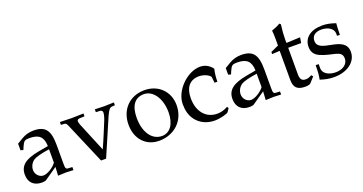

<svg xmlns="http://www.w3.org/2000/svg" viewBox="-36 -1191 3370 1782"><g transform="rotate(-20 1649.0 -300.5)"><path d="M324 -82 319 3C384 0 384 0 397 0C402 0 427 1 471 3V-27L432 -29C408 -30 404 -38 404 -87V-270C404 -416 362 -469 246 -469C203 -469 163 -458 125 -435L72 -403V-338L98 -331L111 -362C132 -409 142 -416 188 -416C282 -416 321 -379 324 -288L225 -270C89 -245 32 -198 32 -111C32 -33 79 12 158 12C176 12 193 9 200 4ZM324 -124C295 -83 232 -45 193 -45C153 -45 118 -82 118 -125C118 -162 138 -197 168 -216C193 -231 248 -245 324 -256Z M1038 -431V-459C978 -457 960 -456 944 -456C928 -456 910 -457 850 -459V-431L891 -429C907 -428 915 -419 915 -403C915 -387 908 -360 896 -330C884 -301 830 -167 792 -84L673 -372C667 -386 664 -399 664 -410C664 -421 673 -428 689 -429L738 -431V-459C640 -456 640 -456 621 -456C602 -456 554 -457 505 -459V-431L539 -429C554 -427 559 -421 570 -396L742 7H792L951 -362C973 -409 987 -427 1007 -429Z M1342 -469C1196 -469 1095 -366 1095 -217C1095 -76 1184 20 1313 20C1467 20 1577 -87 1577 -237C1577 -372 1479 -469 1342 -469ZM1324 -436C1416 -436 1484 -336 1484 -200C1484 -85 1433 -13 1352 -13C1254 -13 1188 -109 1188 -251C1188 -371 1236 -436 1324 -436Z M2007 -311C2007 -357 2012 -398 2021 -434C1989 -478 1946 -497 1901 -497C1777 -497 1633 -361 1633 -224C1633 -219 1634 -215 1634 -210C1634 -75 1729 20 1863 20C1915 20 1990 1 2000 -14L2021 -46L2011 -61C1974 -41 1942 -32 1906 -32C1795 -32 1722 -118 1722 -250C1722 -357 1772 -417 1862 -417C1906 -417 1954 -397 1972 -372L1979 -311Z M2375 -82 2370 3C2435 0 2435 0 2448 0C2453 0 2478 1 2522 3V-27L2483 -29C2459 -30 2455 -38 2455 -87V-270C2455 -416 2413 -469 2297 -469C2254 -469 2214 -458 2176 -435L2123 -403V-338L2149 -331L2162 -362C2183 -409 2193 -416 2239 -416C2333 -416 2372 -379 2375 -288L2276 -270C2140 -245 2083 -198 2083 -111C2083 -33 2130 12 2209 12C2227 12 2244 9 2251 4ZM2375 -124C2346 -83 2283 -45 2244 -45C2204 -45 2169 -82 2169 -125C2169 -162 2189 -197 2219 -216C2244 -231 2299 -245 2375 -256Z M2648 -382V-94C2648 -20 2681 12 2758 12C2781 12 2805 7 2811 0L2859 -53L2846 -70C2821 -56 2806 -51 2787 -51C2748 -51 2732 -71 2732 -120V-382H2860L2869 -436L2732 -430V-468C2732 -510 2735 -546 2743 -610L2731 -621C2707 -606 2677 -593 2646 -583C2649 -553 2650 -534 2650 -504V-434L2572 -399V-378Z M2916 -143C2916 -74 2913 -44 2905 -4C2957 13 2996 20 3042 20C3173 20 3266 -50 3266 -148C3266 -321 2982 -228 2982 -358C2982 -408 3017 -436 3078 -436C3145 -436 3196 -401 3196 -354V-331H3224C3225 -389 3226 -413 3229 -444C3176 -462 3140 -469 3099 -469C2983 -469 2912 -414 2912 -324C2912 -276 2934 -242 2980 -221C3098 -169 3192 -195 3192 -109C3192 -55 3142 -17 3071 -17C2998 -17 2946 -52 2946 -102V-143Z"/></g></svg>

Font: Asana Math
Style: Regular
Weight: 400
Version: Version 000.958